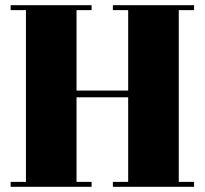

<svg xmlns="http://www.w3.org/2000/svg" viewBox="-20 -720 789 740"><path d="M21 -700H333V-681H275V-371H474V-681H415V-700H728V-681H669V-19H728V0H415V-19H474V-345H275V-19H333V0H21V-19H80V-681H21Z"/></svg>

Font: Abril Fatface
Style: Regular
Weight: 400
Designer: Veronika Burian, Jos Scaglione
Foundry: TypeTogether
Version: Version 1.001